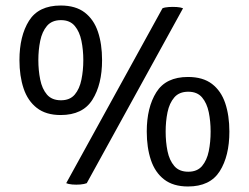

<svg xmlns="http://www.w3.org/2000/svg" viewBox="-20 -664 902 696"><path d="M811.5 -187Q811.5 -98.5 776.5 -43.2Q741.5 12 661.5 12Q608 12 575 -13.5Q542 -39 527 -84Q512 -129 512 -187Q512 -274.5 546.8 -329.8Q581.5 -385 661.5 -385Q715.5 -385 748.5 -359.8Q781.5 -334.5 796.5 -289.8Q811.5 -245 811.5 -187ZM580.5 -187Q580.5 -149.5 587.2 -116.2Q594 -83 611.8 -62.2Q629.5 -41.5 662.5 -41.5Q695 -41.5 712.5 -62.2Q730 -83 736.8 -116.2Q743.5 -149.5 743.5 -187Q743.5 -224 736.8 -257Q730 -290 712.5 -310.8Q695 -331.5 662.5 -331.5Q629.5 -331.5 611.8 -310.8Q594 -290 587.2 -257Q580.5 -224 580.5 -187ZM350 -446Q350 -358 315 -302.5Q280 -247 200 -247Q146.5 -247 113.5 -272.8Q80.5 -298.5 65.5 -343.5Q50.5 -388.5 50.5 -446Q50.5 -533.5 85.2 -588.8Q120 -644 200 -644Q254 -644 287 -618.8Q320 -593.5 335 -549Q350 -504.5 350 -446ZM119 -446Q119 -409 125.8 -375.5Q132.5 -342 150.2 -321.2Q168 -300.5 201 -300.5Q233.5 -300.5 251 -321.2Q268.5 -342 275.2 -375.5Q282 -409 282 -446Q282 -483 275.2 -516Q268.5 -549 251 -570Q233.5 -591 201 -591Q168 -591 150.2 -570Q132.5 -549 125.8 -516Q119 -483 119 -446ZM569 -634Q577 -637.5 591.8 -638.5Q606.5 -639.5 621 -638.5Q635.5 -637.5 643.5 -634L294.5 0Q286 3.5 271.2 4.8Q256.5 6 242 4.8Q227.5 3.5 220 0Z"/></svg>

Font: Signika
Style: Regular
Weight: 300
Designer: Anna Giedry
Foundry: Anna Giedry
Version: Version 2.000